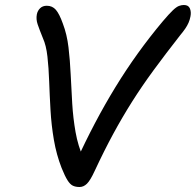

<svg xmlns="http://www.w3.org/2000/svg" viewBox="-20 -730 776 761"><path d="M295.4 11.2Q279.8 11.2 268.8 6Q257.8 0.8 247.5 -15.6Q237.2 -32 224.2 -64.2Q203.6 -117 193.6 -175.4Q183.6 -233.8 180.2 -293.4Q176.8 -353 174.9 -407.1Q173 -461.2 168 -505.8Q163 -550.4 150.2 -578.4Q136 -613.4 129.2 -633.6Q122.4 -653.8 126 -673Q128.8 -687.4 138.9 -697.3Q149 -707.2 165.4 -707.2Q187.6 -707.2 201.5 -691.1Q215.4 -675 229.2 -636.2Q245.4 -593.8 251.5 -542.3Q257.6 -490.8 260.2 -433.9Q262.8 -377 266.3 -319.2Q269.8 -261.4 279.5 -206.4Q289.2 -151.4 310.8 -103.4L280.2 -86Q353.4 -247.2 437.6 -384.8Q521.8 -522.4 625.4 -645.8Q650.2 -675 664.8 -688.9Q679.4 -702.8 689.4 -706.5Q699.4 -710.2 708.8 -710.2Q726.8 -710.2 732.6 -696.6Q738.4 -683 735 -665.2Q732.4 -651.4 727.3 -639.8Q722.2 -628.2 714.2 -616.5Q706.2 -604.8 693.4 -589.4Q635.2 -515 588.7 -451.6Q542.2 -388.2 503.6 -327.1Q465 -266 429 -199.7Q393 -133.4 355.6 -53.2Q338 -14.8 324.6 -1.8Q311.2 11.2 295.4 11.2Z"/></svg>

Font: Shantell Sans Light
Style: Italic
Weight: 300
Italic angle: -11°
Designer: Stephen Nixon, Anya Danilova, Shantell Martin
Foundry: Arrow Type
Version: Version 1.008;[ac192a2d6]